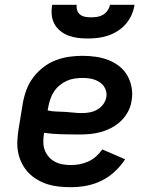

<svg xmlns="http://www.w3.org/2000/svg" viewBox="-20 -770 640 798"><path d="M275 8Q250 8 225.5 5.5Q201 3 178.5 -4Q156 -11 135.5 -23Q115 -35 99 -51.5Q83 -68 72 -89Q61 -110 56 -133.5Q51 -157 52 -182Q53 -207 57 -232L75 -342Q80 -370 90 -397Q100 -424 118 -448Q136 -472 160 -490.5Q184 -509 211.5 -519.5Q239 -530 267 -534Q295 -538 323 -538Q351 -538 378.5 -534Q406 -530 430.5 -520.5Q455 -511 475.5 -495Q496 -479 509 -456.5Q522 -434 527 -406.5Q532 -379 527 -352Q524 -329 512.5 -307Q501 -285 483.5 -268Q466 -251 444.5 -239.5Q423 -228 400 -221.5Q377 -215 354 -213Q331 -211 308 -211Q272 -211 235 -212Q198 -213 163 -218V-217Q160 -199 160 -181Q160 -163 165.5 -147.5Q171 -132 182 -119Q193 -106 208 -98Q223 -90 240.5 -87Q258 -84 275 -84Q293 -84 311.5 -87.5Q330 -91 347.5 -99Q365 -107 379.5 -120Q394 -133 405 -149L500 -108Q482 -80 456.5 -56.5Q431 -33 401 -18.5Q371 -4 339 2Q307 8 275 8ZM321 -300Q337 -300 353 -303Q369 -306 383.5 -314Q398 -322 408.5 -336Q419 -350 422 -366Q424 -379 421 -391Q418 -403 411 -412.5Q404 -422 394 -428.5Q384 -435 372.5 -439Q361 -443 348.5 -444.5Q336 -446 323 -446Q307 -446 290 -443.5Q273 -441 257.5 -434Q242 -427 228 -415.5Q214 -404 204.5 -389.5Q195 -375 189.5 -359Q184 -343 181 -327L178 -311Q196 -307 214 -306.5Q232 -306 250 -305Q268 -304 285.5 -302Q303 -300 321 -300ZM345 -610Q324 -610 303.5 -612.5Q283 -615 264.5 -622Q246 -629 230.5 -641.5Q215 -654 206 -671Q197 -688 195 -708.5Q193 -729 197 -750H299Q297 -738 301 -726.5Q305 -715 314 -708.5Q323 -702 335 -700Q347 -698 359 -698Q372 -698 384.5 -700Q397 -702 408 -708.5Q419 -715 427 -726.5Q435 -738 437 -750H539Q536 -729 527 -708.5Q518 -688 503.5 -671Q489 -654 469.5 -641.5Q450 -629 429 -622Q408 -615 387 -612.5Q366 -610 345 -610Z"/></svg>

Font: Iosevka Curly SmBdEx
Style: Italic
Weight: 600
Width: 7
Italic angle: -9°
Monospace: yes
Designer: Belleve Invis
Foundry: Belleve Invis
Version: Version 11.1.0; ttfautohint (v1.8.3)